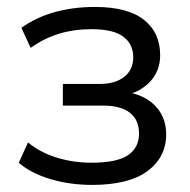

<svg xmlns="http://www.w3.org/2000/svg" viewBox="-20 -515 537 544"><path d="M240.9 8.9Q178 8.9 122.7 -7.6Q67.4 -24.2 33.2 -53.8L59.3 -111.4Q94.3 -82.7 141.1 -68.3Q187.9 -54 239.5 -54Q311 -54 342.4 -75.1Q373.9 -96.2 373.9 -136.7Q373.9 -175.2 348.1 -195.5Q322.2 -215.8 272.7 -215.8H158.1V-277.2H262.9Q306.3 -277.2 331.9 -297.2Q357.5 -317.2 357.5 -352.7Q357.5 -389.7 329.5 -411Q301.6 -432.3 239.4 -432.3Q189.4 -432.3 147.4 -419.5Q105.4 -406.7 66.8 -379.4L40.7 -436.1Q81.7 -465.8 134.4 -480.5Q187.2 -495.3 249.3 -495.3Q341.4 -495.3 387.6 -459.1Q433.8 -422.8 433.8 -358.3Q433.8 -311.8 401.8 -280.1Q369.7 -248.3 317.2 -242.3V-255.3Q357.6 -254.3 387.6 -238.8Q417.7 -223.3 434.2 -196.6Q450.8 -169.8 450.8 -134.3Q450.8 -69.5 397.9 -30.3Q345 8.9 240.9 8.9Z"/></svg>

Font: Nunito Sans 12pt ExtraLight
Style: Regular
Weight: 200
Designer: Vernon Adams
Foundry: Vernon Adams
Version: Version 3.101;gftools[0.9.27]